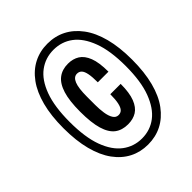

<svg xmlns="http://www.w3.org/2000/svg" viewBox="-197 -822 957 957"><g transform="rotate(-45 281.0 -343.5)"><path d="M294 12Q241 12 197 -10.5Q153 -33 120.5 -77.5Q88 -122 70.5 -189Q53 -256 53 -344Q53 -432 70.5 -498.5Q88 -565 120.5 -609.5Q153 -654 197 -676.5Q241 -699 294 -699Q348 -699 392 -676.5Q436 -654 469 -609.5Q502 -565 519.5 -498.5Q537 -432 537 -344Q537 -256 519.5 -189Q502 -122 469 -77.5Q436 -33 392 -10.5Q348 12 294 12ZM295 -130Q253 -130 225.5 -151Q198 -172 184 -219Q170 -266 170 -343Q170 -420 184.5 -466.5Q199 -513 227 -534.5Q255 -556 296 -556Q331 -556 356.5 -540Q382 -524 396.5 -487Q411 -450 411 -385H336Q336 -423 331.5 -446Q327 -469 317.5 -479Q308 -489 293 -489Q270 -489 258.5 -461Q247 -433 247 -372V-314Q247 -285 251 -257.5Q255 -230 265.5 -213Q276 -196 294 -196Q309 -196 318.5 -206Q328 -216 333 -239Q338 -262 338 -299H411Q411 -236 396.5 -199Q382 -162 356.5 -146Q331 -130 295 -130ZM294 -31Q352 -31 396 -64.5Q440 -98 466 -167Q492 -236 492 -344Q492 -452 466 -521Q440 -590 396 -623Q352 -656 294 -656Q237 -656 192.5 -623Q148 -590 122.5 -521Q97 -452 97 -344Q97 -236 122.5 -167Q148 -98 192.5 -64.5Q237 -31 294 -31Z"/></g></svg>

Font: Archivo ExtraCondensed SemiBold
Style: Italic
Weight: 600
Width: 2
Italic angle: -10°
Designer: Hector Gatti
Foundry: Omnibus-Type
Version: Version 2.001